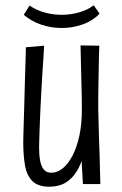

<svg xmlns="http://www.w3.org/2000/svg" viewBox="-20 -697 463 727"><path d="M167 10Q124 10 102.5 -11.5Q81 -33 74.5 -71.5Q68 -110 68 -159Q68 -164 68.5 -184.5Q69 -205 70 -236Q71 -267 72 -302Q73 -342 74 -379Q75 -416 76 -445.5Q77 -475 77.5 -494.5Q78 -514 78 -518L147 -524Q146 -499 144 -471Q142 -443 140 -412.5Q138 -382 136.5 -350Q135 -318 133 -283Q132 -258 131 -235.5Q130 -213 129.5 -194Q129 -175 128.5 -160.5Q128 -146 128 -138Q128 -110 132 -88.5Q136 -67 146 -55Q156 -43 174 -43Q197 -43 217.5 -59.5Q238 -76 254.5 -107.5Q271 -139 280.5 -183Q290 -227 290 -281L314 -288Q314 -241 310 -196.5Q306 -152 297 -114.5Q288 -77 271 -49Q254 -21 228.5 -5.5Q203 10 167 10ZM294 0 288 -105Q290 -149 290 -193Q290 -237 290 -281Q290 -304 289.5 -332.5Q289 -361 288 -392.5Q287 -424 286.5 -457.5Q286 -491 285 -525L356 -524Q355 -504 354.5 -477Q354 -450 353.5 -420Q353 -390 352.5 -362.5Q352 -335 352 -314Q352 -293 352 -284Q353 -256 353.5 -227.5Q354 -199 355 -170.5Q356 -142 357 -113.5Q358 -85 358.5 -57Q359 -29 360 0ZM214 -591Q174 -591 136.5 -603.5Q99 -616 70 -641L92 -676Q118 -658 149.5 -649.5Q181 -641 213 -641Q247 -641 279 -650Q311 -659 335 -677L357 -645Q331 -618 293 -604.5Q255 -591 214 -591Z"/></svg>

Font: Truculenta
Style: Regular
Weight: 400
Designer: Ivan Castro, Eva Sanz & Omnibus-Type Team
Foundry: Omnibus-Type
Version: Version 1.002